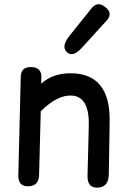

<svg xmlns="http://www.w3.org/2000/svg" viewBox="-20 -845 563 890"><path d="M468.3 -812Q504.9 -783.2 475.1 -750.5L359.4 -623.5Q316.9 -576.7 289.1 -604Q262.7 -629.9 302.7 -679.7L404.3 -806.6Q432.1 -841.3 468.3 -812ZM122.1 -534.2Q173.3 -534.2 171.9 -485.8Q171.4 -471.7 170.9 -457Q224.1 -505.4 307.1 -505.4Q491.7 -504.9 488.3 -282.7L484.4 -38.6Q483.4 20.5 437.5 24.4Q384.3 29.3 385.7 -29.8L391.6 -261.2Q395 -396 314.5 -401.9Q246.6 -406.7 168.9 -329.1L161.1 -33.7Q159.7 19.5 107.4 18.6Q63.5 17.6 64.9 -34.7L76.2 -488.8Q77.1 -534.2 122.1 -534.2Z"/></svg>

Font: Comic Relief LRS
Style: Regular
Weight: 400
Designer: Jeff Davis
Foundry: Loudifier
Version: Version 1.0